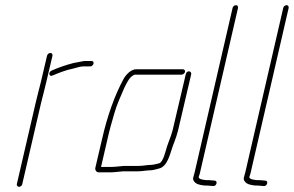

<svg xmlns="http://www.w3.org/2000/svg" viewBox="-20 -692 1137 743"><path d="M342 -446C343 -452 340 -456 334 -456H306C292 -454 277 -450 264 -448C236 -441 205 -430 180 -419C165 -412 170 -393 184 -400C207 -410 238 -422 265 -427C277 -430 290 -435 302 -435H329C335 -435 341 -440 342 -446ZM162 -476 138 -374C132 -350 124 -320 118 -294L45 21C44 26 49 31 54 31C59 31 65 26 66 21L139 -294C145 -319 154 -351 159 -374L183 -476C184 -482 181 -487 175 -487C169 -487 163 -482 162 -476Z M687 -424H507C488 -424 469 -405 459 -388C423 -322 395 -242 375 -154L349 -43C347 -34 353 -25 362 -25H406C421 -25 441 -28 456 -29H513C530 -29 547 -33 563 -33C572 -33 588 -38 596 -40C627 -48 637 -92 648 -125L656 -146C662 -163 664 -168 669 -187L720 -405C721 -411 717 -416 711 -416C705 -416 700 -411 699 -405L648 -188C643 -169 641 -166 635 -149L627 -127C621 -109 612 -65 596 -60L579 -56C574 -55 569 -54 566 -54C550 -54 534 -50 518 -50H460C447 -49 425 -46 411 -46H371L396 -154C403 -186 413 -221 422 -252C432 -288 448 -321 461 -352C468 -366 479 -390 492 -398C496 -401 499 -403 502 -403H682C688 -403 695 -408 696 -414C697 -420 693 -424 687 -424Z M880 -661 733 -24C729 -7 723 0 732 11C740 21 753 24 772 26C779 26 787 26 794 27L805 28C818 29 824 8 811 7L800 6C793 5 785 5 778 5C768 4 747 2 749 -8C751 -13 753 -19 754 -24L901 -661C902 -667 899 -672 893 -672C887 -672 881 -667 880 -661Z M1076 -661 929 -24C925 -7 919 0 928 11C936 21 949 24 968 26C975 26 983 26 990 27L1001 28C1014 29 1020 8 1007 7L996 6C989 5 981 5 974 5C964 4 943 2 945 -8C947 -13 949 -19 950 -24L1097 -661C1098 -667 1095 -672 1089 -672C1083 -672 1077 -667 1076 -661Z"/></svg>

Font: Electronic
Style: ThnIt
Weight: 100
Version: Version 1.011